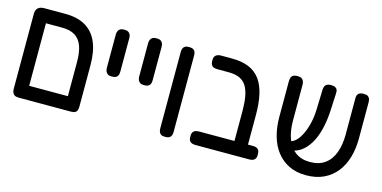

<svg xmlns="http://www.w3.org/2000/svg" viewBox="-62 -895 2433 1222"><g transform="rotate(15 1154.0 -284.0)"><path d="M97 10Q79 10 69.5 4Q60 -2 56 -12.5Q52 -23 52 -35V-530Q52 -556 66 -569Q80 -582 108 -582H245Q327 -582 380 -550.5Q433 -519 459 -458Q485 -397 485 -308V-36Q485 -23 482 -12.5Q479 -2 469.5 4Q460 10 442 10Q424 10 414 5Q404 0 400.5 -9.5Q397 -19 397 -29V-305Q397 -369 382 -410Q367 -451 334.5 -471.5Q302 -492 248 -492H142V-36Q142 -23 138.5 -12.5Q135 -2 125.5 4Q116 10 97 10ZM95 10 96 -80H442L443 10Z M634 -273Q616 -273 607 -279.5Q598 -286 594 -296Q590 -306 590 -318V-538Q590 -550 594 -560Q598 -570 607.5 -576Q617 -582 635 -582Q653 -582 662.5 -575.5Q672 -569 675.5 -559.5Q679 -550 679 -537V-317Q679 -305 675.5 -295Q672 -285 662.5 -279Q653 -273 634 -273Z M847 -273Q829 -273 820 -279.5Q811 -286 807 -296Q803 -306 803 -318V-538Q803 -550 807 -560Q811 -570 820.5 -576Q830 -582 848 -582Q866 -582 875.5 -575.5Q885 -569 888.5 -559.5Q892 -550 892 -537V-317Q892 -305 888.5 -295Q885 -285 875.5 -279Q866 -273 847 -273Z M1061 10Q1043 10 1034 4Q1025 -2 1021.5 -12.5Q1018 -23 1018 -35V-538Q1018 -550 1021.5 -560Q1025 -570 1034.5 -576Q1044 -582 1062 -582Q1081 -582 1090.5 -575.5Q1100 -569 1103 -559.5Q1106 -550 1106 -537V-34Q1106 -22 1102.5 -12Q1099 -2 1089.5 4Q1080 10 1061 10Z M1540 10Q1522 10 1512 5Q1502 0 1498.5 -9Q1495 -18 1495 -28V-274Q1495 -328 1488 -369Q1481 -410 1464.5 -437.5Q1448 -465 1419 -478.5Q1390 -492 1345 -492H1272Q1259 -492 1248.5 -495.5Q1238 -499 1232 -509Q1226 -519 1226 -537Q1226 -556 1232 -565Q1238 -574 1248.5 -578Q1259 -582 1271 -582H1342Q1410 -582 1456 -562.5Q1502 -543 1530 -504.5Q1558 -466 1571 -409Q1584 -352 1584 -276V-35Q1584 -22 1580.5 -12Q1577 -2 1567.5 4Q1558 10 1540 10ZM1262 10Q1249 10 1238.5 6.5Q1228 3 1222 -6.5Q1216 -16 1216 -34Q1216 -53 1222 -62.5Q1228 -72 1238.5 -75.5Q1249 -79 1261 -79H1617Q1630 -79 1639.5 -75.5Q1649 -72 1655 -62.5Q1661 -53 1661 -34Q1661 -16 1655 -6.5Q1649 3 1639 6.5Q1629 10 1616 10Z M1990 14Q1925 14 1876.5 -10Q1828 -34 1795.5 -76.5Q1763 -119 1747 -176Q1731 -233 1731 -301V-537Q1731 -549 1734.5 -559.5Q1738 -570 1748 -576Q1758 -582 1776 -582Q1794 -582 1803.5 -576Q1813 -570 1817 -559.5Q1821 -549 1821 -536V-301Q1821 -232 1840 -181Q1859 -130 1897 -102Q1935 -74 1993 -74Q2053 -74 2092 -103Q2131 -132 2149.5 -183.5Q2168 -235 2168 -302V-543Q2168 -553 2171.5 -562Q2175 -571 2185 -576.5Q2195 -582 2212 -582Q2231 -582 2240.5 -575.5Q2250 -569 2253 -559Q2256 -549 2256 -536V-299Q2256 -232 2239.5 -175Q2223 -118 2189.5 -75.5Q2156 -33 2106 -9.5Q2056 14 1990 14ZM1818 -114 1803 -169H1828Q1852 -169 1873 -188.5Q1894 -208 1910.5 -242Q1927 -276 1937 -319.5Q1947 -363 1948 -410L1952 -541Q1953 -552 1956.5 -561.5Q1960 -571 1970 -576.5Q1980 -582 1997 -582Q2016 -582 2026 -576Q2036 -570 2039 -560.5Q2042 -551 2041 -539L2035 -415Q2031 -351 2017 -296Q2003 -241 1978 -200Q1953 -159 1919 -136.5Q1885 -114 1842 -114Z"/></g></svg>

Font: Fredoka SemiCondensed
Style: Regular
Weight: 400
Width: 4
Designer: Ben Nathan
Foundry: Milena B. Brandão, Ben Nathan
Version: Version 2.001